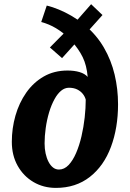

<svg xmlns="http://www.w3.org/2000/svg" viewBox="-20 -909 632 937"><path d="M252.9 8Q192.2 8 143.4 -20.6Q94.7 -49.2 66.2 -99.9Q37.7 -150.6 37.7 -216.9Q37.7 -282.5 55.4 -344.7Q73.2 -406.9 107.9 -456.6Q142.6 -506.3 193.4 -535.6Q244.2 -564.8 309.8 -564.8Q343.1 -564.8 368.7 -557.1Q394.2 -549.3 407.9 -533.7Q403.1 -590.1 383.5 -630.2Q364 -670.2 326.9 -711.2L368.1 -719.8L282.9 -625.4L223.5 -677.4L318 -772.9L319.6 -719Q288 -750.5 253.5 -771.1Q219.1 -791.7 181.2 -801.5L208.2 -881.9Q236.9 -874.9 267.2 -862.3Q297.5 -849.8 327.3 -832.6Q357 -815.4 384 -794.1L330.7 -781.4L424.7 -888.5L480.1 -835.6L386.5 -731L395.7 -784.8Q451.6 -737.9 487.1 -676.6Q522.7 -615.3 539.4 -545Q556.1 -474.6 556.1 -400.2Q556.1 -284.9 521.5 -192.2Q487 -99.4 418.5 -45.7Q349.9 8 252.9 8ZM267.6 -81.6Q293.7 -81.6 314.6 -103.5Q335.5 -125.4 351.4 -162.3Q367.3 -199.2 377.7 -244.1Q388.1 -289 393.3 -335.5Q398.4 -382 398.4 -422.7Q394.6 -437.5 384.1 -450.8Q373.6 -464.1 356.6 -472.5Q339.5 -480.8 316.5 -480.8Q295.7 -480.8 277.9 -465.9Q260.2 -450.9 246.5 -425.9Q230.5 -397.2 219.5 -360.2Q208.5 -323.2 203.1 -283.9Q197.6 -244.7 197.6 -209.5Q197.6 -183 202.6 -160Q207.6 -137 216.9 -119.2Q226.1 -101.5 238.9 -91.5Q251.6 -81.6 267.6 -81.6Z"/></svg>

Font: Merriweather Sans Variable Regular
Style: Italic
Weight: 300
Italic angle: -8°
Designer: Eben Sorkin
Foundry: Eben Sorkin
Version: Version 2.001